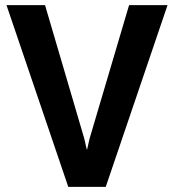

<svg xmlns="http://www.w3.org/2000/svg" viewBox="-20 -731 681 751"><path d="M309.6 -189 319.3 -146.5H320.8L330.1 -188L484.9 -710.9H635.3L393.6 0H247.1L5.4 -710.9H156.2Z"/></svg>

Font: Roboto Web
Style: Bold
Weight: 700
Designer: Google
Version: Version 1.200310; 2013